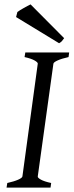

<svg xmlns="http://www.w3.org/2000/svg" viewBox="-20 -854 335 874"><path d="M292 -594.2Q261.2 -587.4 242.7 -579.1Q224.1 -570.8 223.1 -564L151.9 -50.8Q150.9 -44.9 166 -36.4Q181.2 -27.8 212.9 -21L210 0H9.8L13.2 -21Q43.9 -27.8 62.3 -35.9Q80.6 -43.9 82 -50.8L151.9 -564Q152.8 -569.8 137.7 -578.6Q122.6 -587.4 91.8 -594.2L95.2 -615.2H294.9ZM272 -680.2Q265.1 -670.4 261 -666Q256.8 -661.6 249 -657.2L53.2 -776.4L59.1 -799.3Q63.5 -802.7 71.3 -807.6Q79.1 -812.5 87.9 -817.4Q96.7 -822.3 105 -826.7Q113.3 -831.1 119.1 -834Z"/></svg>

Font: Gentium Plus APac
Style: Italic
Weight: 400
Italic angle: -8°
Designer: J. Victor Gaultney, Annie Olsen, Iska Routamaa, Becca Hirsbrunner
Foundry: SIL International
Version: Version 5.000